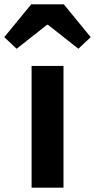

<svg xmlns="http://www.w3.org/2000/svg" viewBox="-66 -863 438 883"><path d="M79.3 0V-559.8H226V0ZM-46.4 -692.1 77.4 -843H227.6L351.1 -692.1L294.5 -638.8L154.9 -748.8H150.1L10.5 -638.8Z"/></svg>

Font: Noto Sans TC Thin
Style: Regular
Weight: 100
Designer: Ryoko NISHIZUKA 西塚涼子 (kana, bopomofo & ideographs); Paul D. Hunt (Latin, Greek & Cyrillic); Sandoll Communications 산돌커뮤니
Foundry: Adobe
Version: Version 2.004-H2;hotconv 1.0.118;makeotfexe 2.5.65603